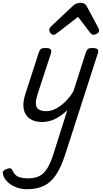

<svg xmlns="http://www.w3.org/2000/svg" viewBox="-108 -860 743 1380"><path d="M195 17Q139 17 105 -7.5Q71 -32 62.5 -76.5Q54 -121 73 -180L171 -483Q178 -503 187.5 -509Q197 -515 216 -515Q248 -515 256 -505.5Q264 -496 258 -476L161 -180Q148 -138 150 -111.5Q152 -85 171 -73Q190 -61 226 -61Q250 -61 276 -71Q302 -81 327.5 -100Q353 -119 377 -145.5Q401 -172 420 -205L509 -483Q516 -503 525.5 -509Q535 -515 554 -515Q585 -515 593.5 -505.5Q602 -496 595 -476L359 256Q330 344 294 397.5Q258 451 208 475.5Q158 500 86 500Q46 500 12 487.5Q-22 475 -46 454.5Q-70 434 -81 410Q-88 393 -88 380Q-88 367 -66 357Q-46 348 -35 349.5Q-24 351 -18 366Q-1 403 28.5 412.5Q58 422 94 422Q142 422 174.5 405.5Q207 389 230.5 352Q254 315 274 253L376 -68Q355 -48 333 -32Q311 -16 288 -5Q265 6 241.5 11.5Q218 17 195 17ZM278 -610Q265 -610 255.5 -621Q246 -632 246 -644Q246 -653 250 -659Q254 -665 258 -669L416 -818Q430 -831 444 -835.5Q458 -840 474 -840Q487 -840 498.5 -833.5Q510 -827 516 -814L598 -661Q602 -654 603 -649Q604 -644 604 -639Q604 -627 589.5 -618.5Q575 -610 565 -610Q555 -610 549.5 -615Q544 -620 539 -626L453 -739L306 -625Q300 -621 293 -615.5Q286 -610 278 -610Z"/></svg>

Font: Playwrite IE
Style: Regular
Weight: 400
Designer: Veronika Burian, José Scaglione
Foundry: TypeTogether
Version: Version 1.002